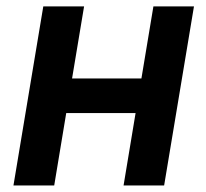

<svg xmlns="http://www.w3.org/2000/svg" viewBox="-20 -565 629 585"><path d="M236.2 -545.5H111.9L21 0H145.2L181.8 -220.5H393.1L356.5 0H480.1L571 -545.5H447.4L410.9 -326H199.6Z"/></svg>

Font: Margiela Sans Semi Bold
Style: Italic
Weight: 600
Italic angle: -9.39999°
Designer: Stefan Endress, Andreas Faust
Version: Version 1.100;FEAKit 1.0